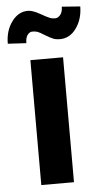

<svg xmlns="http://www.w3.org/2000/svg" viewBox="-81 -775 425 809"><g transform="rotate(-5 131.0 -370.5)"><path d="M198.7 0H60.5V-528.3H198.7ZM192.4 -605.5Q176.8 -605.5 165 -609.9Q153.3 -614.3 130.9 -627.9Q109.4 -641.6 100.6 -644.5Q91.8 -647.5 79.1 -647.5Q67.4 -647.5 58.6 -635.7Q49.8 -624 49.8 -601.1L-28.3 -605.5Q-28.3 -660.2 -0.5 -698.2Q27.3 -736.3 67.9 -736.3Q87.4 -736.3 117.7 -719.2Q147.9 -702.1 158.7 -698.2Q169.4 -694.3 181.2 -694.8Q192.4 -695.3 202.1 -707Q211.9 -718.8 211.9 -741.2L289.6 -735.4Q289.1 -681.6 261.7 -643.6Q234.4 -605.5 192.4 -605.5Z"/></g></svg>

Font: RobotoCondensed-Bold
Style: Bold
Weight: 700
Designer: Google
Version: Version 2.001240; 2014